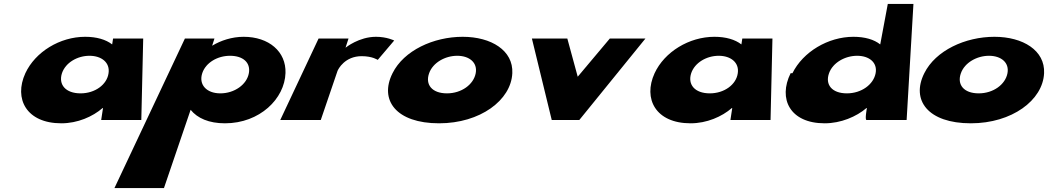

<svg xmlns="http://www.w3.org/2000/svg" viewBox="-20 -613 5355 981"><path d="M109.6 -239C49.5 -108 115.4 17 293.4 17C376.4 17 453.6 -17 504.3 -61H506.3L497 0H702L711.7 -416H557.7L553.1 -386C520.9 -411 474 -425 415 -425C286 -425 160.3 -348 109.6 -239ZM296.6 -239C314.8 -293 375.2 -328 437.2 -328C499.2 -328 542.8 -293 534.6 -239C526.7 -181 465.8 -136 391.8 -136C314.8 -136 277.7 -181 296.6 -239Z M1438.7 -240C1442.4 -349 1354 -425 1225 -425C1165 -425 1108.1 -406 1065.1 -380H1064.1L1075.7 -416H924.7L564.7 348H817.7L954 -52C988.4 -9 1047.4 17 1129.4 17C1307.4 17 1434.7 -109 1438.7 -240ZM1251.7 -240C1241.7 -181 1177.8 -136 1105.8 -136C1034.8 -136 993.7 -181 1013.7 -240C1031.8 -293 1091.2 -328 1155.2 -328C1222.2 -328 1260.8 -293 1251.7 -240Z M1412 0H1619L1704.3 -250C1707.8 -260 1741.9 -326 1827.9 -326C1882.9 -326 1910 -307 1910 -307L1994.1 -406C1994.1 -406 1957 -425 1901 -425C1814 -425 1746.6 -370 1746.6 -370H1745.6L1760.7 -416H1607.7Z M1985.6 -239C1916.5 -101 2004.4 17 2223.4 17C2433.4 17 2591.5 -101 2597.6 -239C2603.3 -355 2490 -425 2344 -425C2195 -425 2043.3 -355 1985.6 -239ZM2172.6 -239C2191.8 -293 2254.2 -328 2316.2 -328C2378.2 -328 2420.8 -293 2410.6 -239C2399.7 -181 2337.8 -136 2263.8 -136C2186.8 -136 2151.7 -181 2172.6 -239Z M2878.7 -416H2697.7L2799 0H2940L3277.7 -416H3095.7L2931.8 -221Z M3324.6 -239C3264.5 -108 3330.4 17 3508.4 17C3591.4 17 3668.6 -17 3719.3 -61H3721.3L3712 0H3917L3926.7 -416H3772.7L3768.1 -386C3735.9 -411 3689 -425 3630 -425C3501 -425 3375.3 -348 3324.6 -239ZM3511.6 -239C3529.8 -293 3590.2 -328 3652.2 -328C3714.2 -328 3757.8 -293 3749.6 -239C3741.7 -181 3680.8 -136 3606.8 -136C3529.8 -136 3492.7 -181 3511.6 -239Z M4019.6 -239C3954.5 -108 4016.4 17 4193.4 17C4276.4 17 4355.6 -17 4407.3 -61C4407.3 -61 4409.3 -61 4409.3 -61C4409.3 -61 4398 0 4407.3 0H4612.3L4647.1 -593H4516.1L4477.4 -386C4446.2 -411 4399.4 -425 4340.4 -425C4211.4 -425 4082.6 -348 4028.9 -239ZM4215.9 -239C4235.2 -293 4297.5 -328 4359.5 -328C4421.5 -328 4464.2 -293 4453.9 -239C4443 -181 4381.1 -136 4307.1 -136C4230.1 -136 4195 -181 4215.9 -239Z M4702.6 -239C4633.5 -101 4721.4 17 4940.4 17C5150.4 17 5308.5 -101 5314.6 -239C5320.3 -355 5207 -425 5061 -425C4912 -425 4760.3 -355 4702.6 -239ZM4889.6 -239C4908.8 -293 4971.2 -328 5033.2 -328C5095.2 -328 5137.8 -293 5127.6 -239C5116.7 -181 5054.8 -136 4980.8 -136C4903.8 -136 4868.7 -181 4889.6 -239Z"/></svg>

Font: Hussar Milosc
Style: Obl
Weight: 700
Foundry: Cannot Into Space Fonts
Version: Version 1.02